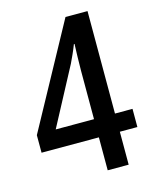

<svg xmlns="http://www.w3.org/2000/svg" viewBox="-109 -793 699 867"><g transform="rotate(-15 240.5 -359.0)"><path d="M466 -154V-239H384V-718H281L18 -236V-154H286V0H384V-154ZM286 -467V-239H107L250 -508C262 -533 275 -561 286 -590H289C288 -562 286 -505 286 -467Z"/></g></svg>

Font: Noto Sans Khmer UI Condensed Medium
Style: Regular
Weight: 500
Width: 3
Designer: Danh Hong and the Monotype Design Team
Foundry: Monotype Imaging Inc.
Version: Version 2.002